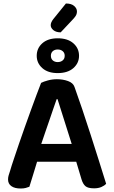

<svg xmlns="http://www.w3.org/2000/svg" viewBox="-20 -1068 650 1098"><path d="M416 -143H192Q181 -106 168.5 -66Q156 -26 148 0Q138 4 126.5 7Q115 10 98 10Q64 10 45 -3.5Q26 -17 26 -42Q26 -54 29.5 -65.5Q33 -77 38 -92Q46 -120 59.5 -159.5Q73 -199 88.5 -245.5Q104 -292 122 -341.5Q140 -391 156.5 -437.5Q173 -484 188.5 -524.5Q204 -565 215 -594Q228 -601 253.5 -608Q279 -615 305 -615Q340 -615 369 -604.5Q398 -594 406 -571Q426 -516 450 -444.5Q474 -373 498.5 -297Q523 -221 546 -148Q569 -75 587 -17Q577 -6 559.5 1.5Q542 9 518 9Q483 9 468.5 -3.5Q454 -16 446 -43ZM304 -501Q295 -476 284.5 -445Q274 -414 262.5 -380.5Q251 -347 239 -312.5Q227 -278 216 -245H390L309 -501ZM357 -1048Q388 -1048 404 -1034Q420 -1020 420 -1003Q420 -988 412.5 -976.5Q405 -965 391 -951L327 -883Q301 -883 285.5 -895.5Q270 -908 270 -924Q270 -940 285 -959ZM310 -849Q367 -849 399.5 -820.5Q432 -792 432 -749Q432 -707 399.5 -678.5Q367 -650 310 -650Q254 -650 222 -678.5Q190 -707 190 -749Q190 -792 222 -820.5Q254 -849 310 -849ZM310 -713Q327 -713 338.5 -722.5Q350 -732 350 -749Q350 -766 338.5 -775.5Q327 -785 310 -785Q293 -785 282 -775.5Q271 -766 271 -749Q271 -732 282 -722.5Q293 -713 310 -713Z"/></svg>

Font: Baloo 2 Latin SemiBold
Style: Regular
Weight: 400
Designer: Sarang Kulkarni and Ek Type
Foundry: Ek Type
Version: Version 1.001